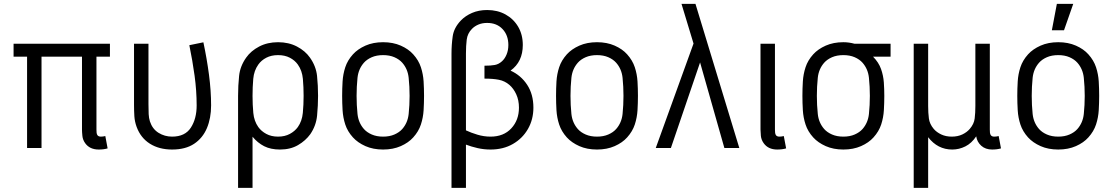

<svg xmlns="http://www.w3.org/2000/svg" viewBox="-20 -750 5651 973"><path d="M48.8 -528.3H537.1V-462.9H468.8V-93.3Q468.8 -85.4 469.5 -77.6Q470.2 -69.8 474.1 -64.5Q479.5 -57.6 491.2 -57.6Q502 -57.6 513.7 -60.5L525.4 2Q505.9 7.8 480.5 7.8Q434.6 7.8 411.6 -24.4Q399.4 -41.5 397.5 -61.3Q395.5 -81.1 395.5 -93.3V-462.9H190.4V0H117.2V-462.9H48.8Z M852.1 7.8Q786.6 7.8 739.7 -21.7Q692.9 -51.3 672.4 -106.9Q662.6 -133.8 660.9 -161.1Q659.2 -188.5 659.2 -218.3V-528.3H732.4V-223.1Q732.4 -191.4 733.4 -171.6Q734.4 -151.9 739.7 -134.8Q752.4 -96.2 783.4 -76.9Q814.5 -57.6 852.1 -57.6Q918 -57.6 947.3 -103.3Q976.6 -148.9 976.6 -215.3Q976.6 -290 966.1 -366.5Q955.6 -442.9 939.5 -521L1010.7 -535.6Q1028.3 -453.1 1039.1 -371.3Q1049.8 -289.6 1049.8 -215.8Q1049.8 -151.4 1028.6 -100.8Q1007.3 -50.3 963.6 -21.2Q919.9 7.8 852.1 7.8Z M1389.2 -536.1Q1442.9 -536.1 1484.9 -514.2Q1526.9 -492.2 1550.8 -458Q1581.5 -414.6 1586.7 -365.5Q1591.8 -316.4 1591.8 -264.2Q1591.8 -215.3 1586.9 -164.3Q1582 -113.3 1552.7 -70.3Q1528.8 -37.1 1490.2 -14.6Q1451.7 7.8 1398.9 7.8Q1352.1 7.8 1318.8 -9Q1285.6 -25.9 1259.8 -57.1V202.1H1186.5V-264.2Q1186.5 -316.4 1191.7 -365.5Q1196.8 -414.6 1227.5 -458Q1251.5 -492.2 1293.5 -514.2Q1335.4 -536.1 1389.2 -536.1ZM1389.2 -470.7Q1355 -470.7 1329.6 -457.5Q1304.2 -444.3 1289.1 -422.9Q1267.1 -392.1 1263.4 -350.3Q1259.8 -308.6 1259.8 -264.2Q1259.8 -219.2 1263.7 -177.7Q1267.6 -136.2 1289.1 -106Q1304.2 -85 1329.6 -71.3Q1355 -57.6 1389.2 -57.6Q1423.3 -57.6 1448.7 -71.3Q1474.1 -85 1489.3 -106Q1510.7 -136.2 1514.6 -177.7Q1518.6 -219.2 1518.6 -264.2Q1518.6 -308.6 1514.9 -350.3Q1511.2 -392.1 1489.3 -422.9Q1474.1 -444.3 1448.7 -457.5Q1423.3 -470.7 1389.2 -470.7Z M1921.4 -536.1Q1971.7 -536.1 2011 -518.8Q2050.3 -501.5 2074.2 -474.6Q2101.6 -444.3 2113 -409.2Q2124.5 -374 2126.7 -337.2Q2128.9 -300.3 2128.9 -264.2Q2128.9 -228.5 2126.7 -191.4Q2124.5 -154.3 2113 -119.1Q2101.6 -84 2074.2 -53.7Q2050.3 -26.9 2011 -9.5Q1971.7 7.8 1921.4 7.8Q1871.1 7.8 1832 -9.5Q1793 -26.9 1768.6 -53.7Q1741.2 -84 1729.7 -119.1Q1718.3 -154.3 1716.1 -191.4Q1713.9 -228.5 1713.9 -264.2Q1713.9 -300.3 1716.1 -337.2Q1718.3 -374 1729.7 -409.2Q1741.2 -444.3 1768.6 -474.6Q1793 -501.5 1832 -518.8Q1871.1 -536.1 1921.4 -536.1ZM1921.4 -470.7Q1888.7 -470.7 1864 -460Q1839.4 -449.2 1824.2 -432.1Q1796.4 -400.4 1791.7 -355.7Q1787.1 -311 1787.1 -264.2Q1787.1 -217.3 1791.7 -172.6Q1796.4 -127.9 1824.2 -96.2Q1839.4 -79.1 1864 -68.4Q1888.7 -57.6 1921.4 -57.6Q1954.1 -57.6 1978.8 -68.4Q2003.4 -79.1 2018.6 -96.2Q2046.4 -127.9 2051 -172.6Q2055.7 -217.3 2055.7 -264.2Q2055.7 -311 2051 -355.7Q2046.4 -400.4 2018.6 -432.1Q2003.4 -449.2 1978.8 -460Q1954.1 -470.7 1921.4 -470.7Z M2341.3 -17.1V202.1H2268.1V-479Q2268.1 -522.9 2274.2 -566.2Q2280.3 -609.4 2315.9 -646.5Q2338.4 -669.9 2372.3 -684.6Q2406.2 -699.2 2448.7 -699.2Q2501 -699.2 2541.7 -676.8Q2582.5 -654.3 2606 -614.3Q2629.4 -574.2 2629.4 -522Q2629.4 -437 2567.4 -392.1Q2620.1 -368.2 2651.6 -320.1Q2683.1 -272 2683.1 -204.6Q2683.1 -144.5 2655.5 -96.4Q2627.9 -48.3 2579.1 -20.3Q2530.3 7.8 2465.8 7.8Q2432.1 7.8 2400.1 0.5Q2368.2 -6.8 2341.3 -17.1ZM2341.3 -89.4Q2367.2 -77.1 2399.7 -67.4Q2432.1 -57.6 2465.8 -57.6Q2532.2 -57.6 2571 -99.4Q2609.9 -141.1 2609.9 -204.6Q2609.9 -242.2 2596.2 -272Q2582.5 -301.8 2561.5 -319.8Q2538.1 -339.8 2508.3 -345.7Q2478.5 -351.6 2435.1 -351.6V-417Q2467.3 -417 2487.3 -420.7Q2507.3 -424.3 2523.9 -439.5Q2538.1 -452.1 2547.1 -473.6Q2556.2 -495.1 2556.2 -522Q2556.2 -571.3 2526.9 -602.5Q2497.6 -633.8 2448.7 -633.8Q2423.8 -633.8 2404.3 -625.5Q2384.8 -617.2 2371.6 -603.5Q2349.1 -580.6 2345.2 -549.3Q2341.3 -518.1 2341.3 -479Z M3005.4 -536.1Q3055.7 -536.1 3095 -518.8Q3134.3 -501.5 3158.2 -474.6Q3185.5 -444.3 3197 -409.2Q3208.5 -374 3210.7 -337.2Q3212.9 -300.3 3212.9 -264.2Q3212.9 -228.5 3210.7 -191.4Q3208.5 -154.3 3197 -119.1Q3185.5 -84 3158.2 -53.7Q3134.3 -26.9 3095 -9.5Q3055.7 7.8 3005.4 7.8Q2955.1 7.8 2916 -9.5Q2877 -26.9 2852.5 -53.7Q2825.2 -84 2813.7 -119.1Q2802.2 -154.3 2800 -191.4Q2797.9 -228.5 2797.9 -264.2Q2797.9 -300.3 2800 -337.2Q2802.2 -374 2813.7 -409.2Q2825.2 -444.3 2852.5 -474.6Q2877 -501.5 2916 -518.8Q2955.1 -536.1 3005.4 -536.1ZM3005.4 -470.7Q2972.7 -470.7 2948 -460Q2923.3 -449.2 2908.2 -432.1Q2880.4 -400.4 2875.7 -355.7Q2871.1 -311 2871.1 -264.2Q2871.1 -217.3 2875.7 -172.6Q2880.4 -127.9 2908.2 -96.2Q2923.3 -79.1 2948 -68.4Q2972.7 -57.6 3005.4 -57.6Q3038.1 -57.6 3062.7 -68.4Q3087.4 -79.1 3102.5 -96.2Q3130.4 -127.9 3135 -172.6Q3139.6 -217.3 3139.6 -264.2Q3139.6 -311 3135 -355.7Q3130.4 -400.4 3102.5 -432.1Q3087.4 -449.2 3062.7 -460Q3038.1 -470.7 3005.4 -470.7Z M3504.4 -730.5 3726.6 0H3650.9L3527.8 -433.6L3379.9 0H3303.2L3494.6 -529.3L3433.6 -730.5Z M3834 -93.3V-528.3H3907.2V-93.3Q3907.2 -85.4 3908 -77.6Q3908.7 -69.8 3912.6 -64.5Q3918 -57.6 3929.7 -57.6Q3940.4 -57.6 3952.1 -60.5L3963.9 2Q3944.3 7.8 3918.9 7.8Q3873 7.8 3850.1 -24.4Q3837.9 -41.5 3835.9 -61.3Q3834 -81.1 3834 -93.3Z M4253.9 -536.1Q4282.2 -536.1 4310.5 -528.3H4493.2V-462.9H4404.3Q4433.1 -433.6 4444.8 -400.4Q4456.5 -367.2 4459 -332.5Q4461.4 -297.9 4461.4 -264.2Q4461.4 -228.5 4459.2 -191.4Q4457 -154.3 4445.6 -119.1Q4434.1 -84 4406.7 -53.7Q4382.8 -26.9 4343.5 -9.5Q4304.2 7.8 4253.9 7.8Q4203.6 7.8 4164.6 -9.5Q4125.5 -26.9 4101.1 -53.7Q4073.7 -84 4062.3 -119.1Q4050.8 -154.3 4048.6 -191.4Q4046.4 -228.5 4046.4 -264.2Q4046.4 -300.3 4048.6 -337.2Q4050.8 -374 4062.3 -409.2Q4073.7 -444.3 4101.1 -474.6Q4125.5 -501.5 4164.6 -518.8Q4203.6 -536.1 4253.9 -536.1ZM4253.9 -470.7Q4221.2 -470.7 4196.5 -460Q4171.9 -449.2 4156.7 -432.1Q4128.9 -400.4 4124.3 -355.7Q4119.6 -311 4119.6 -264.2Q4119.6 -217.3 4124.3 -172.6Q4128.9 -127.9 4156.7 -96.2Q4171.9 -79.1 4196.5 -68.4Q4221.2 -57.6 4253.9 -57.6Q4286.6 -57.6 4311.3 -68.4Q4335.9 -79.1 4351.1 -96.2Q4378.9 -127.9 4383.5 -172.6Q4388.2 -217.3 4388.2 -264.2Q4388.2 -311 4383.5 -355.7Q4378.9 -400.4 4351.1 -432.1Q4335.9 -449.2 4311.3 -460Q4286.6 -470.7 4253.9 -470.7Z M4922.9 -213.4V-528.3H4996.1V-93.3Q4996.1 -85.4 4996.8 -77.6Q4997.6 -69.8 5001.5 -64.5Q5006.8 -57.6 5018.6 -57.6Q5029.3 -57.6 5041 -60.5L5052.7 2Q5033.2 7.8 5007.8 7.8Q4974.1 7.8 4952.6 -11.5Q4931.2 -30.8 4927.2 -59.1Q4903.8 -23.9 4872.1 -8.1Q4840.3 7.8 4805.7 7.8Q4731.9 7.8 4683.6 -54.7V202.1H4610.4V-528.3H4683.6V-212.9Q4683.6 -177.7 4687.3 -149.7Q4690.9 -121.6 4711.9 -96.7Q4726.6 -79.6 4750 -68.6Q4773.4 -57.6 4803.2 -57.6Q4833.5 -57.6 4856.7 -68.6Q4879.9 -79.6 4894.5 -96.7Q4916 -121.6 4919.4 -149.7Q4922.9 -177.7 4922.9 -213.4Z M5342.8 -536.1Q5393.1 -536.1 5432.4 -518.8Q5471.7 -501.5 5495.6 -474.6Q5522.9 -444.3 5534.4 -409.2Q5545.9 -374 5548.1 -337.2Q5550.3 -300.3 5550.3 -264.2Q5550.3 -228.5 5548.1 -191.4Q5545.9 -154.3 5534.4 -119.1Q5522.9 -84 5495.6 -53.7Q5471.7 -26.9 5432.4 -9.5Q5393.1 7.8 5342.8 7.8Q5292.5 7.8 5253.4 -9.5Q5214.4 -26.9 5189.9 -53.7Q5162.6 -84 5151.1 -119.1Q5139.6 -154.3 5137.5 -191.4Q5135.3 -228.5 5135.3 -264.2Q5135.3 -300.3 5137.5 -337.2Q5139.6 -374 5151.1 -409.2Q5162.6 -444.3 5189.9 -474.6Q5214.4 -501.5 5253.4 -518.8Q5292.5 -536.1 5342.8 -536.1ZM5342.8 -470.7Q5310.1 -470.7 5285.4 -460Q5260.7 -449.2 5245.6 -432.1Q5217.8 -400.4 5213.1 -355.7Q5208.5 -311 5208.5 -264.2Q5208.5 -217.3 5213.1 -172.6Q5217.8 -127.9 5245.6 -96.2Q5260.7 -79.1 5285.4 -68.4Q5310.1 -57.6 5342.8 -57.6Q5375.5 -57.6 5400.1 -68.4Q5424.8 -79.1 5439.9 -96.2Q5467.8 -127.9 5472.4 -172.6Q5477.1 -217.3 5477.1 -264.2Q5477.1 -311 5472.4 -355.7Q5467.8 -400.4 5439.9 -432.1Q5424.8 -449.2 5400.1 -460Q5375.5 -470.7 5342.8 -470.7ZM5418.9 -730.5 5372.1 -596.7H5310.5L5335.9 -730.5Z"/></svg>

Font: Gidole
Style: Regular
Weight: 400
Version: Version 2.100; ttfautohint (v1.8.4.7-5d5b)